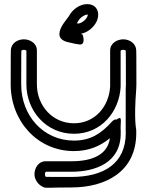

<svg xmlns="http://www.w3.org/2000/svg" viewBox="-20 -803 701 915"><path d="M189.2 89.7C203.9 94.3 210.1 90.3 320.2 90.3C483.2 90.3 630 15.6 629.4 -170.4C629.4 -175.4 629.3 -180.5 629 -185.7C629.1 -188.9 617.6 -230.7 629 -375.3C629.6 -383.7 630 -392.1 630 -400.6C630 -542.5 629.5 -559.6 629.2 -563.7C628 -596.2 597.6 -615.6 567.5 -615.6C538.3 -615.6 504.9 -597 504.9 -562.6V-391C499.5 -295.5 432.6 -215.5 332.5 -215.5C228.9 -215.5 155.8 -301.1 155.8 -400.6C155.8 -512.1 155.8 -562.6 155.8 -562.6C155.8 -597 122.9 -615.6 93.8 -615.6C65.1 -615.6 33 -598.2 31.8 -563.7C31.5 -559.9 31 -543.4 31 -400.6C31 -227.1 157.2 -83 332.5 -83C401.9 -83 456.5 -105.9 503.8 -144.5C493 -66.1 421 -34.5 320.2 -34.5C208.6 -34.5 197.2 -34.5 197.2 -34.5C162.7 -34.5 144.2 -1.6 144.2 27.6C144.2 52.6 162.5 79.8 189.2 89.7ZM567.2 -565.6C574.1 -565.6 578.3 -562.6 579.3 -561.5C579.5 -555.3 580 -531.7 580 -400.6C580 -393.4 579.7 -386.3 579.1 -379.2C579.1 -378.6 579.1 -377.7 579.1 -377.3C579.1 -229.7 579.1 -192.8 579 -186.5C579 -184.8 579 -185.3 579 -184.4C579.3 -179.6 579.4 -174.9 579.4 -170.2C579.8 -21 470.7 40.3 320.2 40.3C244.3 40.3 216.7 40.2 198.6 40C196.6 38.1 194.2 34.4 194.2 27.6C194.2 20.7 197.2 16.4 198.2 15.5C203.2 15.5 225.8 15.5 320.2 15.5C435 15.5 555.3 -27.5 555.3 -167.1C555.3 -172.5 555.3 -177.5 555.3 -182.1C555.3 -183.5 555.1 -185.1 554.9 -186.4V-204.4C554.9 -204.4 543.6 -257.2 511.3 -221.2C460.8 -165 409.5 -133 332.5 -133C187.5 -133 81 -251.1 81 -400.6C81 -532.6 81.5 -555.8 81.7 -561.5C82.9 -562.8 87.1 -565.6 93.8 -565.6C100.7 -565.6 105 -562.5 105.8 -561.6C105.8 -553.3 105.8 -502.5 105.8 -400.6C105.8 -277.1 198.3 -165.5 332.5 -165.5C463.1 -165.5 548.6 -271.2 554.9 -389C554.9 -389.5 554.9 -390.1 554.9 -390.4V-561.6C556 -562.8 560.4 -565.6 567.2 -565.6ZM504.9 -205.3C504.9 -205.3 554.7 -202.9 554.9 -203.9C555.2 -205.7 555.3 -207.1 555.3 -208.3C555.2 -228.3 557.6 -225.5 554.4 -238C550.5 -252.7 504.9 -205.3 504.9 -205.3ZM395.6 -722.8C387.5 -705.5 365.1 -691 352.9 -691C348.8 -691 352.4 -689.9 346.4 -693C348.7 -696 348.7 -696 349.9 -697.8C350.7 -698.9 351.7 -700.7 352.2 -701.7C360 -718.4 383.6 -733.5 396.1 -733.5C397.1 -733.5 398 -733.4 398.3 -733.3C398.4 -731.5 398 -727.9 395.6 -722.8ZM440.9 -701.7C452.9 -727.4 452 -764.4 419.7 -778.8C412.2 -782.1 404.2 -783.5 396.1 -783.5C359.3 -783.5 324.1 -757.2 307.9 -725C294 -705.6 265.8 -676 263.1 -643.3C261.6 -606.8 303.8 -602.5 316.1 -599.3C329.5 -595.8 344 -593.1 357.4 -591.2C391.3 -586.5 374 -637.3 374 -637.3C371 -639.1 368.6 -640.5 365.8 -642.1C396.7 -647.7 426.9 -671.6 440.9 -701.7Z"/></svg>

Font: Hi.
Style: Regular
Weight: 400
Designer: Mew Too, Robert Jablonski
Foundry: Cannot Into Space Fonts
Version: Version 1.996